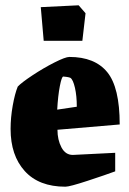

<svg xmlns="http://www.w3.org/2000/svg" viewBox="-20 -691 487 725"><path d="M20 -204Q20 -247 28 -292Q36 -337 47 -364Q61 -379 102.5 -406.5Q144 -434 185.5 -455Q227 -476 242 -476Q338 -476 385 -418.5Q432 -361 432 -221L197 -201Q197 -163 212 -134.5Q227 -106 255 -106L415 -114V-44Q380 -31 311.5 -8.5Q243 14 227 14Q127 14 73.5 -45Q20 -104 20 -204ZM270 -288Q270 -329 263 -359.5Q256 -390 246 -397Q242 -399 232.5 -400.5Q223 -402 219 -402Q213 -402 206 -366Q199 -330 196 -277ZM134 -664 277 -671 303 -641 291 -537H145Z"/></svg>

Font: Grenze Black
Style: Regular
Weight: 900
Designer: Renata Polastri
Foundry: Omnibus-Type
Version: Version 1.002; ttfautohint (v1.8)